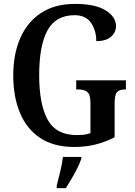

<svg xmlns="http://www.w3.org/2000/svg" viewBox="-20 -744 693 985"><path d="M361 10Q256 10 186.5 -36Q117 -82 82.5 -164.5Q48 -247 48 -358Q48 -466 84 -548.5Q120 -631 190.5 -677.5Q261 -724 365 -724Q468 -724 521.5 -691Q575 -658 575 -610Q575 -577 549 -555Q523 -533 474 -533Q474 -586 447.5 -626Q421 -666 363 -666Q266 -666 223.5 -588Q181 -510 181 -358Q181 -209 224.5 -130Q268 -51 374 -51Q392 -51 410 -53Q428 -55 444 -61V-216Q444 -259 428 -272Q412 -285 382 -285H371V-332H626V-285H619Q593 -285 580.5 -271.5Q568 -258 568 -212V-40Q520 -15 469.5 -2.5Q419 10 361 10ZM271 208Q279 176 289 136Q299 96 303 61H397V71Q390 92 376.5 119Q363 146 347 173Q331 200 318 221H271Z"/></svg>

Font: Noto Serif Khmer Condensed SemiBold
Style: Regular
Weight: 600
Width: 3
Designer: Danh Hong and the Monotype Design Team
Foundry: Monotype Imaging Inc.
Version: Version 2.004; ttfautohint (v1.8.4.7-5d5b)